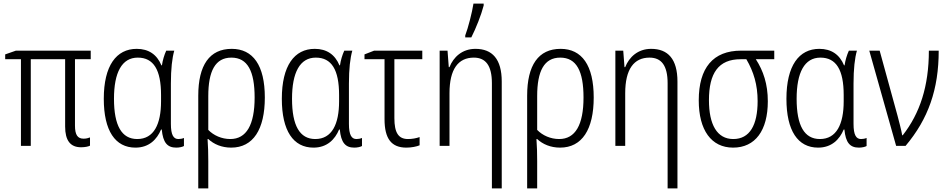

<svg xmlns="http://www.w3.org/2000/svg" viewBox="-20 -815 5297 1073"><path d="M447 -40C414 -40 399 -61 399 -113V-484H487V-532H69L9 -511V-484H97V0H152V-484H344V-108C344 -30 373 8 433 8C455 8 474 4 483 -1V-47C473 -43 461 -40 447 -40Z M737 10C813 10 857 -36 880 -91H884C891 -18 915 10 965 10C982 10 1000 6 1008 1V-44C999 -40 987 -38 977 -38C950 -38 935 -60 935 -123V-348C935 -430 942 -491 954 -532H909C898 -508 889 -478 885 -450H882C857 -510 811 -542 744 -542C630 -542 560 -448 560 -263C560 -84 624 10 737 10ZM747 -38C660 -38 617 -113 617 -263C617 -410 661 -493 750 -493C838 -493 880 -425 880 -284V-249C880 -121 840 -38 747 -38Z M1460 -270C1460 -450 1394 -542 1275 -542C1151 -542 1088 -451 1088 -280V238H1144V85C1144 43 1143 3 1140 -38H1144C1175 -9 1219 10 1272 10C1395 10 1460 -92 1460 -270ZM1273 -493C1364 -493 1403 -417 1403 -270C1403 -117 1357 -38 1267 -38C1219 -38 1174 -58 1144 -89V-278C1144 -418 1183 -493 1273 -493Z M1732 10C1808 10 1852 -36 1875 -91H1879C1886 -18 1910 10 1960 10C1977 10 1995 6 2003 1V-44C1994 -40 1982 -38 1972 -38C1945 -38 1930 -60 1930 -123V-348C1930 -430 1937 -491 1949 -532H1904C1893 -508 1884 -478 1880 -450H1877C1852 -510 1806 -542 1739 -542C1625 -542 1555 -448 1555 -263C1555 -84 1619 10 1732 10ZM1742 -38C1655 -38 1612 -113 1612 -263C1612 -410 1656 -493 1745 -493C1833 -493 1875 -425 1875 -284V-249C1875 -121 1835 -38 1742 -38Z M2340 -532H2071L2017 -511V-484H2129V-149C2129 -39 2168 10 2251 10C2279 10 2309 4 2325 -3V-49C2306 -42 2282 -38 2260 -38C2207 -38 2184 -73 2184 -155V-484H2340Z M2580 -606H2614C2640 -657 2670 -733 2683 -784V-795H2626C2619 -748 2596 -658 2580 -617ZM2637 -542C2563 -542 2514 -496 2492 -440H2488L2481 -532H2437V0H2492V-294C2492 -429 2541 -493 2628 -493C2694 -493 2729 -449 2729 -350V238H2784V-359C2784 -485 2731 -542 2637 -542Z M3298 -270C3298 -450 3232 -542 3113 -542C2989 -542 2926 -451 2926 -280V238H2982V85C2982 43 2981 3 2978 -38H2982C3013 -9 3057 10 3110 10C3233 10 3298 -92 3298 -270ZM3111 -493C3202 -493 3241 -417 3241 -270C3241 -117 3195 -38 3105 -38C3057 -38 3012 -58 2982 -89V-278C2982 -418 3021 -493 3111 -493Z M3619 -542C3545 -542 3496 -496 3474 -440H3470L3463 -532H3419V0H3474V-294C3474 -429 3523 -493 3610 -493C3676 -493 3711 -449 3711 -350V238H3766V-359C3766 -485 3713 -542 3619 -542Z M4271 -249C4271 -345 4246 -419 4204 -484H4307V-532H4122C3965 -532 3885 -436 3885 -254C3885 -88 3955 10 4077 10C4201 10 4271 -86 4271 -249ZM3942 -255C3942 -406 3995 -484 4119 -484H4151C4192 -414 4214 -341 4214 -250C4214 -116 4170 -38 4078 -38C3987 -38 3942 -119 3942 -255Z M4552 10C4628 10 4672 -36 4695 -91H4699C4706 -18 4730 10 4780 10C4797 10 4815 6 4823 1V-44C4814 -40 4802 -38 4792 -38C4765 -38 4750 -60 4750 -123V-348C4750 -430 4757 -491 4769 -532H4724C4713 -508 4704 -478 4700 -450H4697C4672 -510 4626 -542 4559 -542C4445 -542 4375 -448 4375 -263C4375 -84 4439 10 4552 10ZM4562 -38C4475 -38 4432 -113 4432 -263C4432 -410 4476 -493 4565 -493C4653 -493 4695 -425 4695 -284V-249C4695 -121 4655 -38 4562 -38Z M4838 -532 4988 0H5041C5168 -151 5226 -316 5226 -532H5171C5171 -333 5121 -182 5025 -59H5022C5017 -89 5004 -137 4996 -168L4896 -532Z"/></svg>

Font: Noto Sans Display SemiCondensed Light
Style: Regular
Weight: 300
Width: 4
Designer: Monotype Design Team
Foundry: Monotype Imaging Inc.
Version: Version 1.900